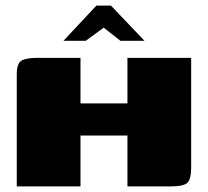

<svg xmlns="http://www.w3.org/2000/svg" viewBox="-20 -667 744 687"><path d="M40 0V-402Q40 -440 57 -450Q74 -460 114 -460H268V-297H436V-460H664V-67Q664 -27 651 -13.5Q638 0 589 0H436V-182H268V0ZM207 -521 325 -647H377L497 -521H411L351 -568L287 -521Z"/></svg>

Font: Genos Thin Black
Style: Regular
Weight: 900
Version: Version 1.010